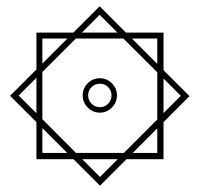

<svg xmlns="http://www.w3.org/2000/svg" viewBox="-20 -465 626 602"><path d="M293.5 117.2 210.4 34.2H94.2V-82L11.7 -164.6L94.2 -247.1V-362.8H210L292.5 -445.3L375 -362.8H492.7V-245.1L574.2 -163.6L492.7 -82V34.2H376.5ZM218.3 14.6H368.2L473.1 -90.3V-238.3L366.7 -344.2H217.8L112.8 -239.3V-91.3ZM293 -111.8Q271 -111.8 255.1 -127.7Q239.3 -143.6 239.3 -166Q239.3 -188 255.1 -203.9Q271 -219.7 293 -219.7Q314.9 -219.7 330.8 -203.9Q346.7 -188 346.7 -166Q346.7 -143.6 330.8 -127.7Q314.9 -111.8 293 -111.8ZM293 -128.9Q308.6 -128.9 319.1 -139.9Q329.6 -150.9 329.6 -166Q329.6 -181.2 319.1 -191.9Q308.6 -202.6 293 -202.6Q277.8 -202.6 267.1 -191.9Q256.3 -181.2 256.3 -166Q256.3 -150.9 267.1 -139.9Q277.8 -128.9 293 -128.9ZM393.6 -344.2 473.1 -264.6V-344.2ZM236.8 -362.8H348.1L292.5 -418.5ZM94.2 -109.9V-221.2L38.6 -165.5ZM112.8 -265.6 191.4 -344.2H112.8ZM293.5 89.8 349.1 34.2H237.8ZM112.8 14.6H190.9L112.8 -63.5ZM473.1 -62.5 396 14.6H473.1ZM492.7 -218.8V-110.4L546.9 -164.6Z"/></svg>

Font: Cascadia Mono PL SemiBold
Style: Regular
Weight: 600
Monospace: yes
Designer: Aaron Bell
Foundry: Saja Typeworks
Version: Version 2404.023; ttfautohint (v1.8.4)